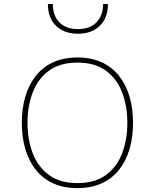

<svg xmlns="http://www.w3.org/2000/svg" viewBox="-20 -946 783 971"><path d="M371.6 -655.3Q301.8 -655.3 249 -631.1Q196.3 -606.9 161.1 -562.5Q126 -518.1 108.2 -457.8Q90.3 -397.5 90.3 -324.7Q90.3 -252.4 108.2 -191.9Q126 -131.3 161.1 -87.2Q196.3 -43 249 -18.8Q301.8 5.4 371.6 5.4Q441.4 5.4 494.1 -18.8Q546.9 -43 582 -87.2Q617.2 -131.3 635 -191.9Q652.8 -252.4 652.8 -324.7Q652.8 -397.5 635 -457.8Q617.2 -518.1 582 -562.5Q546.9 -606.9 494.1 -631.1Q441.4 -655.3 371.6 -655.3ZM371.6 -629.4Q460.4 -629.4 516.1 -588.1Q571.8 -546.9 597.9 -477.8Q624 -408.7 624 -324.7Q624 -240.7 597.9 -171.6Q571.8 -102.5 516.1 -61.3Q460.4 -20 371.6 -20Q283.2 -20 227.3 -61.3Q171.4 -102.5 145.3 -171.6Q119.1 -240.7 119.1 -324.7Q119.1 -408.7 145.3 -477.8Q171.4 -546.9 227.1 -588.1Q282.7 -629.4 371.6 -629.4ZM525.9 -925.8H501.5Q501.5 -866.7 467.8 -832.8Q434.1 -798.8 374 -798.8Q314 -798.8 280.5 -832.8Q247.1 -866.7 247.1 -925.8H222.2Q222.2 -855.5 263.4 -815.4Q304.7 -775.4 374 -775.4Q443.4 -775.4 484.6 -815.4Q525.9 -855.5 525.9 -925.8Z"/></svg>

Font: Estedad VF
Style: Regular
Weight: 100
Designer: Amin Abedi
Version: Version 7.3